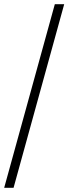

<svg xmlns="http://www.w3.org/2000/svg" viewBox="-20 -780 328 921"><path d="M243 -760H288L45 121H0Z"/></svg>

Font: Noto Serif Light
Style: Regular
Weight: 300
Designer: Monotype Design Team
Foundry: Monotype Imaging Inc.
Version: Version 1.001